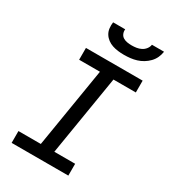

<svg xmlns="http://www.w3.org/2000/svg" viewBox="-226 -1068 1052 1182"><g transform="rotate(30 300.0 -477.5)"><path d="M454 0H51V-84H210L303 -651H155V-735H558V-651H399L306 -84H454ZM379 -815Q357 -815 336 -817.5Q315 -820 295.5 -826.5Q276 -833 260 -845Q244 -857 233.5 -874Q223 -891 220.5 -912Q218 -933 221 -955H307Q305 -939 311 -924.5Q317 -910 330 -902Q343 -894 359 -891.5Q375 -889 391 -889Q407 -889 424 -891.5Q441 -894 457 -902Q473 -910 484 -924.5Q495 -939 497 -955H583Q580 -933 570.5 -912Q561 -891 544.5 -874Q528 -857 508 -845Q488 -833 466.5 -826.5Q445 -820 423 -817.5Q401 -815 379 -815Z"/></g></svg>

Font: Iosevka HT Medium Extended
Style: Italic
Weight: 500
Width: 7
Italic angle: -9°
Monospace: yes
Designer: Belleve Invis
Foundry: Belleve Invis
Version: Version 32.3.0; ttfautohint (v1.8.4)